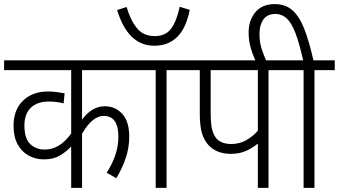

<svg xmlns="http://www.w3.org/2000/svg" viewBox="-20 -916 1652 936"><path d="M668 -574H380V-333Q428 -398 491 -398Q542 -398 576 -361Q610 -324 610 -250Q610 -196 593 -145.5Q576 -95 547 -47L500 -74Q525 -112 541 -156.5Q557 -201 557 -251Q557 -351 485 -351Q459 -351 432.5 -330Q406 -309 380 -264V0H327V-202Q303 -176 271.5 -157.5Q240 -139 194 -139Q154 -139 120.5 -157Q87 -175 66.5 -211.5Q46 -248 46 -303Q46 -381 92.5 -425.5Q139 -470 213 -470Q235 -470 257.5 -467Q280 -464 295 -461L290 -412Q258 -421 217 -421Q162 -421 130.5 -391Q99 -361 99 -304Q99 -241 127 -214Q155 -187 198 -187Q270 -186 327 -265V-574H0V-622H668Z M792 -574V0H739V-574H654V-622H891V-574ZM905 -868Q887 -778 843.5 -735.5Q800 -693 732 -693Q604 -693 551 -867L597 -882Q618 -813 649.5 -776.5Q681 -740 734 -740Q787 -740 814 -776Q841 -812 856 -883Z M1289 -574V0H1237V-216Q1213 -196 1181 -181Q1149 -166 1105 -166Q1069 -166 1041.5 -177.5Q1014 -189 995 -210Q974 -234 964 -268.5Q954 -303 954 -363V-574H877V-622H1389V-574ZM1237 -574H1007V-373Q1007 -312 1014 -285Q1021 -258 1035 -241Q1059 -214 1108 -214Q1147 -214 1179.5 -232Q1212 -250 1237 -279Z M1228 -615Q1212 -649 1202 -684Q1192 -719 1192 -758Q1192 -817 1225 -856.5Q1258 -896 1319 -896Q1371 -896 1405 -866.5Q1439 -837 1463 -776Q1487 -715 1508 -622H1612V-574H1513V0H1460V-574H1375V-622H1458Q1439 -706 1420 -755.5Q1401 -805 1377.5 -826.5Q1354 -848 1323 -848Q1283 -848 1264 -821Q1245 -794 1245 -751Q1245 -711 1255 -679.5Q1265 -648 1280 -615Z"/></svg>

Font: Noto Sans SemiCondensed Light
Style: Italic
Weight: 300
Width: 4
Italic angle: -12°
Designer: Monotype Design Team
Foundry: Monotype Imaging Inc.
Version: Version 2.013; ttfautohint (v1.8.4.7-5d5b)